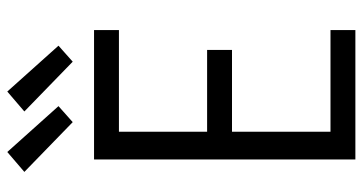

<svg xmlns="http://www.w3.org/2000/svg" viewBox="-260 -760 1019 540"><g transform="rotate(-90 250.0 -489.5)"><path d="M72 0V-735H436V-665H150V-417H380V-347H150V-70H436V0ZM347 -795 207 -931 263 -979 392 -835ZM177 -795 37 -931 93 -979 222 -835Z"/></g></svg>

Font: Moesevka
Style: Regular
Weight: 400
Monospace: yes
Designer: Belleve Invis
Foundry: Belleve Invis
Version: Version 32.5.0; ttfautohint (v1.8.4)